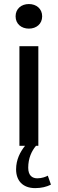

<svg xmlns="http://www.w3.org/2000/svg" viewBox="-20 -732 290 964"><path d="M125 -711.7C87.5 -711.7 58.3 -688.3 58.3 -650C58.3 -611.7 87.5 -588.3 125 -588.3C162.5 -588.3 191.7 -611.7 191.7 -650C191.7 -688.3 162.5 -711.7 125 -711.7ZM77.5 0H105.8C81.7 30 60.8 69.2 60.8 118.3C60.8 174.2 93.3 212.5 156.7 212.5C188.3 212.5 214.2 205.8 235.8 195L220 150C211.7 155 190.8 163.3 167.5 163.3C142.5 163.3 121.7 150 121.7 110C121.7 61.7 139.2 25.8 160.8 0H172.5V-500H77.5Z"/></svg>

Font: Boon Medium
Style: Regular
Weight: 500
Designer: Sungsit Sawaiwan
Foundry: FontUni
Version: Version 2.0